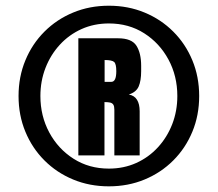

<svg xmlns="http://www.w3.org/2000/svg" viewBox="-20 -762 773 682"><path d="M258.3 -210V-626H399.4Q447.8 -626 464.6 -599.6Q481.4 -573.2 481.4 -528.3V-509.3Q481.4 -475.6 472.7 -455.1Q463.9 -434.6 437.5 -426.3Q457 -422.9 466.6 -407.7Q476.1 -392.6 476.1 -366.7V-210H386.2V-372.1Q386.2 -384.3 382.6 -390.1Q378.9 -396 371.1 -397.7Q363.3 -399.4 351.1 -399.4V-210ZM351.6 -471.2H375Q384.3 -471.2 388.7 -480.7Q393.1 -490.2 393.1 -509.3Q393.1 -535.2 385.3 -542Q377.4 -548.8 351.6 -548.8ZM366.7 -163.1Q419.4 -163.1 463.9 -183.1Q508.3 -203.1 541 -238.8Q573.7 -274.4 591.8 -321Q609.9 -367.7 609.9 -420.9Q609.9 -492.2 578.4 -550.5Q546.9 -608.9 492.2 -643.8Q437.5 -678.7 366.7 -678.7Q314 -678.7 269.5 -658.7Q225.1 -638.7 192.4 -603Q159.7 -567.4 141.6 -520.8Q123.5 -474.1 123.5 -420.9Q123.5 -350.1 155 -291.5Q186.5 -232.9 241.5 -198Q296.4 -163.1 366.7 -163.1ZM366.7 -100.1Q298.3 -100.1 240 -124.3Q181.6 -148.4 137.9 -192.1Q94.2 -235.8 70.1 -294.2Q45.9 -352.5 45.9 -420.9Q45.9 -489.3 70.1 -547.6Q94.2 -606 137.9 -649.7Q181.6 -693.4 240 -717.5Q298.3 -741.7 366.7 -741.7Q435.1 -741.7 493.4 -717.5Q551.8 -693.4 595.5 -649.7Q639.2 -606 663.3 -547.6Q687.5 -489.3 687.5 -420.9Q687.5 -352.5 663.3 -294.2Q639.2 -235.8 595.5 -192.1Q551.8 -148.4 493.4 -124.3Q435.1 -100.1 366.7 -100.1Z"/></svg>

Font: Antonio
Style: Bold
Weight: 700
Designer: Vernon Adams
Foundry: Vernon Adams
Version: Version 1.002